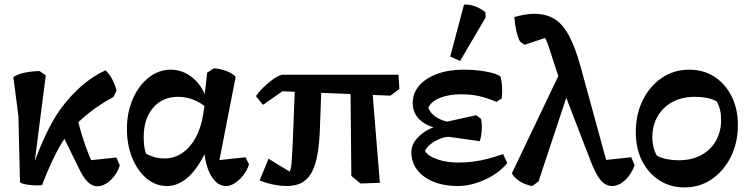

<svg xmlns="http://www.w3.org/2000/svg" viewBox="-20 -795 3257 835"><path d="M163 10Q147 12 128 11Q109 10 92.5 7Q76 4 67 -2L60 -291L38 -460Q56 -472 85 -478.5Q114 -485 152 -486L179 -467L126 -53L118 -57Q148 -144 180 -211Q212 -278 245 -323Q287 -380 335.5 -422Q384 -464 438 -489Q452 -479 465.5 -455Q479 -431 487 -401L473 -373Q362 -313 290 -231Q269 -207 247 -170.5Q225 -134 203.5 -87.5Q182 -41 163 10ZM403 15Q381 15 362 -3.5Q343 -22 323 -63L237 -239L314 -291Q326 -238 345 -180.5Q364 -123 386 -78L344 -95L486 -110L501 -76Q490 -39 461.5 -12Q433 15 403 15Z M706 14Q657 14 617.5 -19Q578 -52 555 -108.5Q532 -165 532 -234Q532 -306 557.5 -364.5Q583 -423 626.5 -457.5Q670 -492 722 -492Q777 -492 820.5 -454.5Q864 -417 881 -355L895 -311Q868 -340 831.5 -357Q795 -374 755 -374Q687 -374 646 -326.5Q605 -279 605 -199Q605 -176 607.5 -157.5Q610 -139 616 -126Q633 -117 652.5 -111.5Q672 -106 696 -106Q738 -106 772.5 -129.5Q807 -153 830.5 -195.5Q854 -238 863 -294L871 -346L868 -364L881 -479L910 -498Q938 -496 965 -486Q992 -476 1005 -461L928 -67L908 -96L1048 -111L1063 -80Q1055 -55 1038.5 -33.5Q1022 -12 1002 1Q982 14 963 14Q936 14 915 -8Q894 -30 881.5 -68Q869 -106 868 -154L899 -123H834L878 -141Q841 -63 798 -24.5Q755 14 706 14Z M1124 -339 1093 -377Q1106 -396 1125.5 -415Q1145 -434 1166.5 -449.5Q1188 -465 1206 -470H1713L1717 -408L1678 -379L1208 -398ZM1226 14Q1203 14 1173 8.5Q1143 3 1109 -10L1148 -105Q1171 -90 1194 -76Q1217 -62 1240 -49Q1246 -61 1248 -86Q1250 -111 1251.5 -141Q1253 -171 1254 -197L1264 -450L1379 -448L1371 -230Q1369 -176 1362 -131.5Q1355 -87 1340 -54Q1325 -21 1297.5 -3.5Q1270 14 1226 14ZM1548 3 1508 -30 1504 -439 1596 -442 1632 0Z M1971 14Q1911 14 1865.5 -4.5Q1820 -23 1794.5 -56Q1769 -89 1769 -133Q1769 -174 1808.5 -208Q1848 -242 1907 -253L1911 -263L2051 -294L2072 -278Q2075 -266 2075.5 -249Q2076 -232 2073.5 -213.5Q2071 -195 2067 -181L1931 -200Q1911 -199 1890 -190Q1869 -181 1852.5 -168Q1836 -155 1828 -139Q1840 -117 1881 -102.5Q1922 -88 1971 -88Q2005 -88 2037 -92Q2069 -96 2101.5 -104.5Q2134 -113 2168 -125L2186 -86Q2163 -57 2127.5 -34.5Q2092 -12 2051 1Q2010 14 1971 14ZM1971 -228 1906 -234Q1845 -240 1810 -270Q1775 -300 1775 -347Q1775 -390 1803 -422.5Q1831 -455 1881 -473.5Q1931 -492 1996 -492Q2047 -492 2092 -484Q2137 -476 2156 -463Q2162 -445 2163.5 -417.5Q2165 -390 2162 -367L2139 -352Q2113 -363 2088.5 -370.5Q2064 -378 2039.5 -381.5Q2015 -385 1986 -385Q1932 -385 1893.5 -369.5Q1855 -354 1843 -327Q1848 -310 1864 -295.5Q1880 -281 1904.5 -272Q1929 -263 1957 -261ZM1981 -530 1938 -549 1998 -775Q2016 -776 2033 -771.5Q2050 -767 2065 -759Q2080 -751 2091 -742L2092 -719Z M2643 14Q2614 14 2592.5 -11Q2571 -36 2547 -99L2426 -413Q2415 -441 2402.5 -481Q2390 -521 2375 -565Q2367 -593 2360 -609.5Q2353 -626 2345.5 -640Q2338 -654 2326 -671L2377 -639L2261 -600L2241 -615Q2231 -635 2224.5 -665.5Q2218 -696 2217 -721Q2238 -727 2261 -731Q2284 -735 2303 -735Q2354 -735 2390.5 -713Q2427 -691 2454.5 -640Q2482 -589 2505 -505L2625 -67L2583 -96L2725 -111L2740 -77Q2726 -37 2698.5 -11.5Q2671 14 2643 14ZM2295 14Q2279 12 2260.5 4Q2242 -4 2227.5 -16Q2213 -28 2206 -41L2417 -483L2459 -419L2322 -6Z M2957 20Q2895 20 2847 -11Q2799 -42 2772 -96Q2745 -150 2745 -220Q2745 -298 2775.5 -359.5Q2806 -421 2858.5 -456.5Q2911 -492 2977 -492Q3039 -492 3086.5 -461.5Q3134 -431 3161.5 -376.5Q3189 -322 3189 -252Q3189 -174 3158.5 -113Q3128 -52 3076 -16Q3024 20 2957 20ZM2931 -98Q2989 -98 3030.5 -121Q3072 -144 3094 -183.5Q3116 -223 3116 -274Q3116 -321 3097 -354Q3078 -365 3053 -369.5Q3028 -374 3003 -374Q2945 -374 2903.5 -351Q2862 -328 2839.5 -288.5Q2817 -249 2817 -199Q2817 -151 2837 -118Q2857 -107 2882 -102.5Q2907 -98 2931 -98Z"/></svg>

Font: Eczar Medium
Style: Regular
Weight: 500
Designer: Vaibhav Singh
Foundry: Rosetta Type Foundry
Version: Version 2.000